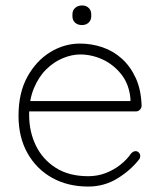

<svg xmlns="http://www.w3.org/2000/svg" viewBox="-20 -675 588 705"><path d="M304 10Q229 10 171.5 -22Q114 -54 81 -112.5Q48 -171 48 -250Q48 -334 80.5 -393Q113 -452 164.5 -483.5Q216 -515 274 -515Q316 -515 356 -501.5Q396 -488 427.5 -459.5Q459 -431 478.5 -388.5Q498 -346 500 -287Q500 -279 494 -272.5Q488 -266 480 -266H72L66 -304H469L459 -295V-313Q454 -366 425.5 -402Q397 -438 357 -456.5Q317 -475 274 -475Q244 -475 211 -461.5Q178 -448 150 -420.5Q122 -393 104.5 -351Q87 -309 87 -253Q87 -192 111.5 -141Q136 -90 184.5 -59Q233 -28 304 -28Q338 -28 368 -39.5Q398 -51 422 -70Q446 -89 461 -111Q469 -120 478 -120Q485 -120 490 -114.5Q495 -109 495 -102Q495 -95 491 -90Q460 -50 411.5 -20Q363 10 304 10ZM281 -583Q265 -583 255.5 -592Q246 -601 246 -615V-623Q246 -637 256 -646Q266 -655 282 -655Q296 -655 305.5 -646Q315 -637 315 -623V-615Q315 -601 305.5 -592Q296 -583 281 -583Z"/></svg>

Font: Quicksand Variable Light
Style: Regular
Weight: 300
Designer: Andrew Paglinawan
Foundry: Andrew Paglinawan
Version: Version 3.004